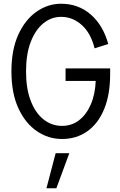

<svg xmlns="http://www.w3.org/2000/svg" viewBox="-20 -731 640 1025"><path d="M311 11Q238 11 176.5 -31Q115 -73 78 -153.5Q41 -234 41 -350Q41 -466 78 -546.5Q115 -627 175.5 -669Q236 -711 306 -711Q398 -711 464 -654Q530 -597 558 -496L485 -473Q465 -554 416.5 -597.5Q368 -641 306 -641Q254 -641 211.5 -606.5Q169 -572 144 -507Q119 -442 119 -350Q119 -258 144 -193Q169 -128 212.5 -93.5Q256 -59 311 -59Q363 -59 402 -89Q441 -119 464.5 -173Q488 -227 491 -299H330V-366H568V-335Q568 -226 536 -148.5Q504 -71 446 -30Q388 11 311 11ZM228 274 277 87H350L281 274Z"/></svg>

Font: Red Hat Mono
Style: Regular
Weight: 300
Monospace: yes
Designer: Pentagram, MCKL
Foundry: Pentagram, MCKL
Version: Version 1.023